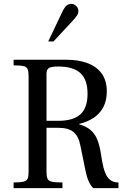

<svg xmlns="http://www.w3.org/2000/svg" viewBox="-20 -967 645 987"><path d="M50 0V-29Q86 -29 102 -33.5Q118 -38 122.5 -50Q127 -62 127 -85V-574Q127 -598 122.5 -610.5Q118 -623 101.5 -627Q85 -631 50 -631V-660H319Q384 -660 431 -642Q478 -624 503.5 -588Q529 -552 529 -497Q529 -450 511 -416Q493 -382 461 -361Q429 -340 387 -330V-328Q422 -318 444 -300Q466 -282 479 -252Q492 -222 499 -175L505 -138Q511 -104 520.5 -79.5Q530 -55 546.5 -42Q563 -29 589 -29V0H459Q446 -13 436 -35Q426 -57 419 -92L394 -215Q385 -265 359 -287.5Q333 -310 280 -310H219V-85Q219 -61 224 -49Q229 -37 246.5 -33Q264 -29 301 -29V0ZM219 -346H281Q357 -346 393.5 -379.5Q430 -413 430 -485Q430 -558 393 -591.5Q356 -625 280 -625Q240 -625 229.5 -616Q219 -607 219 -588ZM228 -754 304 -914Q313 -931 323 -939Q333 -947 346 -947Q361 -947 372 -936Q383 -925 383 -910Q383 -900 378.5 -891.5Q374 -883 359 -866L255 -754Z"/></svg>

Font: Frank Ruhl Libre
Style: Regular
Weight: 400
Designer: Yanek Iontef
Foundry: Fontef
Version: Version 6.004